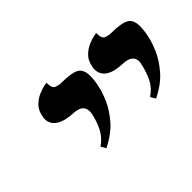

<svg xmlns="http://www.w3.org/2000/svg" viewBox="-57 -755 718 718"><g transform="rotate(-45 301.5 -396.0)"><path d="M191 -230 180 -250Q207 -268 222 -296.5Q237 -325 244 -361Q245 -365 245 -372Q245 -408 196 -410Q153 -412 129 -427.5Q105 -443 105 -471Q105 -475 105.5 -478Q106 -481 107 -485Q112 -511 128 -526.5Q144 -542 162 -549.5Q180 -557 193 -559.5Q206 -562 206 -562V-558Q206 -532 219.5 -527Q233 -522 248 -522Q298 -522 319 -510.5Q340 -499 340 -464Q340 -454 338.5 -440.5Q337 -427 333 -410Q329 -390 315 -357Q301 -324 271.5 -289.5Q242 -255 191 -230ZM454 -230 442 -250Q470 -268 484.5 -296.5Q499 -325 506 -361Q507 -364 507.5 -366.5Q508 -369 508 -372Q508 -408 459 -410Q368 -413 368 -471Q368 -475 368.5 -478Q369 -481 370 -485Q375 -511 391 -526.5Q407 -542 425 -549.5Q443 -557 456 -559.5Q469 -562 469 -562V-558Q469 -532 482.5 -527Q496 -522 510 -522Q560 -522 581.5 -510.5Q603 -499 603 -464Q603 -454 601.5 -440.5Q600 -427 596 -410Q592 -390 578 -357Q564 -324 534.5 -289.5Q505 -255 454 -230Z"/></g></svg>

Font: Libertinus Serif SemiBold
Style: Italic
Weight: 600
Italic angle: -11.5°
Designer: Philipp H. Poll, Khaled Hosny
Foundry: Caleb Maclennan
Version: Version 7.051;RELEASE